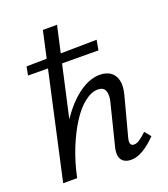

<svg xmlns="http://www.w3.org/2000/svg" viewBox="-132 -805 789 904"><g transform="rotate(-20 262.0 -352.5)"><path d="M370 6Q350 6 335.5 -3Q321 -12 316.5 -30Q312 -48 319 -77L370 -281Q379 -314 371.5 -336.5Q364 -359 334 -359Q302 -359 267 -331.5Q232 -304 200.5 -254.5Q169 -205 143 -140.5Q117 -76 101 0H50Q73 -99 108.5 -177Q144 -255 187.5 -309.5Q231 -364 277 -392.5Q323 -421 367 -421Q398 -421 419.5 -406.5Q441 -392 448 -362.5Q455 -333 443 -289L392 -97Q387 -78 390.5 -67.5Q394 -57 408 -57Q421 -57 436.5 -67.5Q452 -78 472 -97L497 -66Q464 -32 432 -13Q400 6 370 6ZM31 0 188 -711H259L100 0ZM401 -531 49 -533 57 -576 410 -581Z"/></g></svg>

Font: Ysabeau Infant Medium
Style: Italic
Weight: 500
Italic angle: -12°
Designer: Christian Thalmann (Catharsis Fonts)
Version: Version 2.001;gftools[0.9.30]; featfreeze: ss01,ss02,lnum